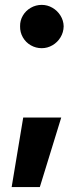

<svg xmlns="http://www.w3.org/2000/svg" viewBox="-20 -551 328 779"><path d="M141.6 208H27.3L74.2 -74.2H228.5ZM61.5 -444.3Q61 -467.8 72.8 -487.8Q84.5 -507.8 105 -519.5Q125.5 -531.2 149.4 -531.2Q172.4 -531.2 192.6 -519.5Q212.9 -507.8 225.3 -487.8Q237.8 -467.8 238.3 -444.3Q237.8 -419.9 225.6 -399.7Q213.4 -379.4 192.9 -367.4Q172.4 -355.5 149.4 -355.5Q125.5 -355.5 105 -367.2Q84.5 -378.9 72.8 -399.4Q61 -419.9 61.5 -444.3Z"/></svg>

Font: Pretendard ExtraBold
Style: Regular
Weight: 800
Designer: Base glyphs from Inter by Rasmus Andersson; Hangeul glyphs from Noto Sans CJK(Source Han Sans) by Jang Soo-young and Kan
Foundry: Kil Hyung-jin
Version: Version 1.309